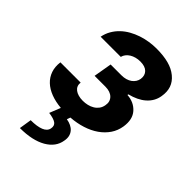

<svg xmlns="http://www.w3.org/2000/svg" viewBox="-228 -653 983 983"><g transform="rotate(45 263.5 -161.5)"><path d="M12.8 -154.5H159.4Q157.7 -141 162.1 -130.1Q166.5 -119.3 176.3 -111.9Q186.1 -104.4 200.5 -100.3Q214.8 -96.2 233 -96.2Q249.6 -96.2 265.8 -100Q282 -103.7 295.6 -111.9Q309.3 -120 318.7 -132.6Q328.1 -145.2 331 -163Q333.8 -177.9 330.3 -190Q326.7 -202.1 317.8 -210.9Q308.9 -219.8 295.3 -224.6Q281.6 -229.4 263.8 -229.4H185.4L202.4 -328.5H280.9Q297.9 -328.5 312.3 -332.7Q326.7 -337 337.4 -344.6Q348 -352.3 354.8 -362.7Q361.5 -373.2 363.6 -385.7Q367.5 -413.4 350.9 -430.2Q334.2 -447.1 299.7 -447.1Q283 -447.1 268.3 -443.2Q253.6 -439.3 241.8 -432Q230.1 -424.7 222.3 -414.8Q214.5 -404.8 211.6 -392.8H65.7Q71 -420.5 84.2 -443Q97.3 -465.6 115.9 -483.3Q134.6 -501.1 157.8 -514.2Q181.1 -527.3 206.7 -535.9Q232.2 -544.4 258.9 -548.5Q285.5 -552.6 311.1 -552.6Q362.2 -552.6 399.5 -542.6Q436.8 -532.7 462.4 -511.4Q488.3 -490.1 497.9 -462.2Q507.5 -434.3 501.4 -398.8Q497.9 -377.1 487.6 -359Q477.3 -340.9 460.9 -326.5Q444.6 -312.1 422.9 -301.7Q401.3 -291.2 375 -284.8L373.6 -279.1Q423.3 -275.9 453.1 -242.2Q482.2 -209.2 473.4 -151.3Q468 -116.5 448.9 -88.2Q429.7 -60 400.2 -39.4Q370.7 -18.8 332 -6.4Q293.3 6 248.9 9.2L242.2 28.1Q259.9 30.9 274.1 37.8Q288.4 44.7 297.6 55.6Q306.8 66.4 310.4 81.1Q313.9 95.9 310.4 114.3Q302.2 167.6 248.2 198.9Q193.5 230.1 104 230.1L114.7 162.6Q160.5 162.6 187.1 151.8Q213.8 141 218 118.3Q222.3 95.9 207 84.9Q191.8 73.9 155.2 69.2L179.3 8.9Q138.1 5.3 105.1 -7.3Q72.1 -19.9 50.1 -40.7Q28.1 -61.4 18.1 -90.2Q8.2 -119 12.8 -154.5Z"/></g></svg>

Font: Inter P
Style: Bold Italic
Weight: 700
Italic angle: 9.39999°
Designer: Rasmus Andersson
Foundry: rsms
Version: Version 3.018;git-588b23468